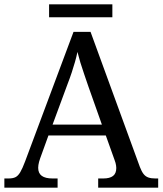

<svg xmlns="http://www.w3.org/2000/svg" viewBox="-20 -860 745 880"><path d="M0 0V-42H19Q39 -42 51 -48Q63 -54 73 -71Q83 -88 95 -120L317 -714H395L621 -95Q629 -74 638 -62.5Q647 -51 660 -46.5Q673 -42 692 -42H705V0H430V-42H453Q483 -42 498 -53.5Q513 -65 513 -90Q513 -96 512 -101.5Q511 -107 509.5 -113.5Q508 -120 505 -127L465 -239H202L164 -134Q161 -126 159 -118Q157 -110 156 -103.5Q155 -97 155 -91Q155 -66 171.5 -54Q188 -42 221 -42H244V0ZM221 -289H447L385 -464Q375 -494 365.5 -521Q356 -548 348.5 -573Q341 -598 335 -622Q330 -598 323.5 -575.5Q317 -553 309 -528.5Q301 -504 289 -473ZM205 -781V-840H495V-781Z"/></svg>

Font: Noto Serif Tamil
Style: Regular
Weight: 400
Designer: Indian Type Foundry, Tom Grace, and the Monotype Design Team
Foundry: Monotype Imaging Inc.
Version: Version 2.003